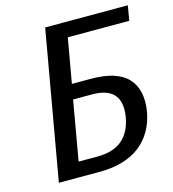

<svg xmlns="http://www.w3.org/2000/svg" viewBox="-105 -787 788 875"><g transform="rotate(-15 289.0 -350.0)"><path d="M65 0 188 -700H578L566 -630H276L239 -420H329Q451 -420 502 -365.5Q553 -311 537 -210Q519 -110 448 -55Q377 0 255 0ZM177 -70H267Q412 -70 437 -210Q460 -350 316 -350H226Z"/></g></svg>

Font: Scada
Style: Italic
Weight: 400
Italic angle: -10°
Designer: Jovanny Lemonad
Foundry: Jovanny Lemonad
Version: Version 4.100;PS 004.100;hotconv 1.0.88;makeotf.lib2.5.64775